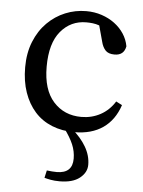

<svg xmlns="http://www.w3.org/2000/svg" viewBox="-52 -530 591 791"><g transform="rotate(5 244.0 -134.0)"><path d="M277 -442Q213 -442 171.5 -392.5Q130 -343 130 -246Q130 -151 174.5 -101.5Q219 -52 290 -52Q333 -52 369 -71.5Q405 -91 428 -128L453 -115Q432 -52 385 -19.5Q338 13 267 13Q216 13 174 -4Q132 -21 103 -53.5Q74 -86 58 -132Q42 -178 42 -236Q42 -295 61 -342Q80 -389 112.5 -421.5Q145 -454 186.5 -471Q228 -488 273 -488Q307 -488 337 -478Q367 -468 390.5 -450.5Q414 -433 429.5 -409.5Q445 -386 450 -358Q443 -320 404 -320Q378 -320 366 -333.5Q354 -347 349 -368L331 -434Q317 -439 303.5 -440.5Q290 -442 277 -442ZM161 211 168 180Q192 183 209 183Q274 183 274 122Q274 92 262 63.5Q250 35 224 0H256Q294 32 315 68Q336 104 336 142Q336 174 307 197Q278 220 224 220Q203 220 187 217Q171 214 161 211Z"/></g></svg>

Font: Source Serif Pro
Style: Regular
Weight: 400
Designer: Frank Grießhammer
Foundry: Adobe Systems Incorporated
Version: Version 2.000;PS 1.000;hotconv 16.6.51;makeotf.lib2.5.65220